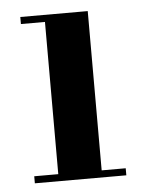

<svg xmlns="http://www.w3.org/2000/svg" viewBox="-41 -495 402 529"><g transform="rotate(-5 160.0 -230.0)"><path d="M221 -460V-19.5H287.5V0H34.5V-19.5H101V-440.5H34.5V-460Z"/></g></svg>

Font: Bodoni Moda SemiBold
Style: Regular
Weight: 600
Designer: Owen Earl
Foundry: indestructible type
Version: Version 2.005; ttfautohint (v1.8.4.7-5d5b)